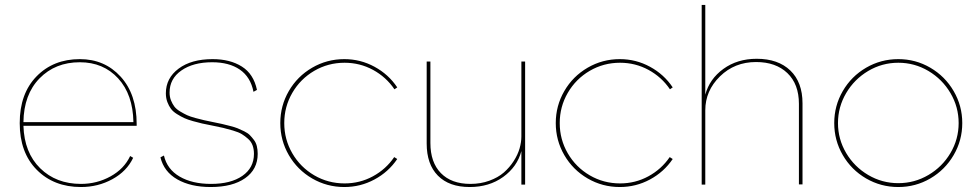

<svg xmlns="http://www.w3.org/2000/svg" viewBox="-20 -750 3979 780"><path d="M309.1 9.8Q198.7 9.8 129.4 -60.1Q60.1 -129.9 60.1 -250Q60.1 -369.6 128.4 -439.7Q196.8 -509.8 304.2 -509.8Q405.3 -509.8 470.2 -438.5Q535.2 -367.2 535.2 -246.1V-238.8H75.2Q78.6 -129.9 143.3 -66.4Q208 -2.9 309.1 -2.9Q373.5 -2.9 429 -33.4Q484.4 -64 508.8 -116.2L521 -108.9Q495.1 -54.2 436.8 -22.2Q378.4 9.8 309.1 9.8ZM75.2 -253.9H522Q520 -366.2 460 -431.6Q399.9 -497.1 304.2 -497.1Q204.6 -497.1 140.6 -431.6Q76.7 -366.2 75.2 -253.9Z M835.9 9.8Q754.9 9.8 700.4 -21.2Q646 -52.2 631.8 -110.8L646 -118.2Q658.7 -62.5 709.7 -32.7Q760.7 -2.9 836.9 -2.9Q918 -2.9 964.8 -35.6Q1011.7 -68.4 1011.7 -125Q1011.7 -144 1006.1 -159.4Q1000.5 -174.8 987.8 -186Q975.1 -197.3 962.4 -205.1Q949.7 -212.9 926.5 -219.7Q903.3 -226.6 886.7 -230.5Q870.1 -234.4 840.8 -240.2Q815.4 -245.1 801.3 -248.3Q787.1 -251.5 764.4 -257.8Q741.7 -264.2 728.5 -270.3Q715.3 -276.4 699.2 -286.4Q683.1 -296.4 674.6 -307.9Q666 -319.3 659.9 -335.4Q653.8 -351.6 653.8 -371.1Q653.8 -432.6 705.6 -471.2Q757.3 -509.8 843.8 -509.8Q914.6 -509.8 962.4 -479.7Q1010.3 -449.7 1023.9 -384.8L1009.8 -377Q998 -437 954.6 -467Q911.1 -497.1 841.8 -497.1Q764.6 -497.1 716.8 -463.6Q668.9 -430.2 668.9 -374Q668.9 -356.4 674.8 -341.8Q680.7 -327.1 688.7 -316.7Q696.8 -306.2 712.4 -296.9Q728 -287.6 740.2 -282Q752.4 -276.4 774.2 -270.5Q795.9 -264.6 809.1 -261.7Q822.3 -258.8 846.2 -253.9Q869.1 -249.5 881.3 -246.6Q893.6 -243.7 913.8 -238.5Q934.1 -233.4 945.3 -228.8Q956.5 -224.1 971.7 -216.8Q986.8 -209.5 995.1 -200.9Q1003.4 -192.4 1011.7 -181.4Q1020 -170.4 1023.4 -156.2Q1026.9 -142.1 1026.9 -125Q1026.9 -62 975.8 -26.1Q924.8 9.8 835.9 9.8Z M1378.9 -509.8Q1444.3 -509.8 1501.5 -478.8Q1558.6 -447.8 1593.8 -395L1582.5 -387.2Q1548.8 -437 1495.4 -466.1Q1441.9 -495.1 1379.9 -495.1Q1313 -495.1 1256.6 -462.2Q1200.2 -429.2 1167.5 -372.8Q1134.8 -316.4 1134.8 -250Q1134.8 -183.6 1167.5 -127.2Q1200.2 -70.8 1256.6 -37.8Q1313 -4.9 1379.9 -4.9Q1441.9 -4.9 1494.9 -33.7Q1547.9 -62.5 1581.5 -111.8L1593.8 -104Q1558.1 -51.3 1501.2 -20.8Q1444.3 9.8 1378.9 9.8Q1308.1 9.8 1248 -25.1Q1188 -60.1 1153.3 -119.9Q1118.7 -179.7 1118.7 -250Q1118.7 -320.3 1153.3 -380.1Q1188 -439.9 1248 -474.9Q1308.1 -509.8 1378.9 -509.8Z M1888.2 9.8Q1804.7 9.8 1759 -36.4Q1713.4 -82.5 1713.4 -167V-500H1728.5V-168.9Q1728.5 -90.3 1771.2 -46.6Q1814 -2.9 1891.1 -2.9Q1932.6 -2.9 1968 -15.9Q2003.4 -28.8 2026.9 -49.3Q2050.3 -69.8 2066.9 -95.7Q2083.5 -121.6 2090.8 -147Q2098.1 -172.4 2098.1 -195.8V-500H2113.3V0H2098.1V-136.2Q2081.1 -72.3 2024.2 -31.2Q1967.3 9.8 1888.2 9.8Z M2498 -509.8Q2563.5 -509.8 2620.6 -478.8Q2677.7 -447.8 2712.9 -395L2701.7 -387.2Q2668 -437 2614.5 -466.1Q2561 -495.1 2499 -495.1Q2432.1 -495.1 2375.7 -462.2Q2319.3 -429.2 2286.6 -372.8Q2253.9 -316.4 2253.9 -250Q2253.9 -183.6 2286.6 -127.2Q2319.3 -70.8 2375.7 -37.8Q2432.1 -4.9 2499 -4.9Q2561 -4.9 2614 -33.7Q2667 -62.5 2700.7 -111.8L2712.9 -104Q2677.2 -51.3 2620.4 -20.8Q2563.5 9.8 2498 9.8Q2427.2 9.8 2367.2 -25.1Q2307.1 -60.1 2272.5 -119.9Q2237.8 -179.7 2237.8 -250Q2237.8 -320.3 2272.5 -380.1Q2307.1 -439.9 2367.2 -474.9Q2427.2 -509.8 2498 -509.8Z M2845.2 -730V-365.2Q2862.3 -429.2 2918.9 -470.2Q2975.6 -511.2 3054.2 -511.2Q3141.1 -511.2 3190.7 -463.6Q3240.2 -416 3240.2 -330.1V-1H3225.6V-328.1Q3225.6 -408.2 3178.7 -453.1Q3131.8 -498 3051.3 -498Q2964.4 -498 2904.8 -439.7Q2845.2 -381.3 2845.2 -301.8V0H2830.6V-730Z M3629.4 -509.8Q3699.7 -509.8 3759.5 -474.9Q3819.3 -439.9 3854.2 -380.1Q3889.2 -320.3 3889.2 -250Q3889.2 -179.7 3854.2 -119.9Q3819.3 -60.1 3759.5 -25.1Q3699.7 9.8 3629.4 9.8Q3558.6 9.8 3498.5 -25.1Q3438.5 -60.1 3403.8 -119.9Q3369.1 -179.7 3369.1 -250Q3369.1 -320.3 3403.8 -380.1Q3438.5 -439.9 3498.5 -474.9Q3558.6 -509.8 3629.4 -509.8ZM3417.5 -371.8Q3384.3 -315.4 3384.3 -250Q3384.3 -184.6 3417.5 -128.4Q3450.7 -72.3 3507.1 -39.1Q3563.5 -5.9 3629.4 -5.9Q3695.3 -5.9 3751.7 -39.1Q3808.1 -72.3 3841.3 -128.4Q3874.5 -184.6 3874.5 -250Q3874.5 -315.4 3841.3 -371.8Q3808.1 -428.2 3751.7 -461.7Q3695.3 -495.1 3629.4 -495.1Q3563.5 -495.1 3507.1 -461.7Q3450.7 -428.2 3417.5 -371.8Z"/></svg>

Font: Human Sans Thin
Style: Regular
Weight: 100
Designer: Tim Radville
Foundry: Continuum
Version: Version 1.000;FEAKit 1.0